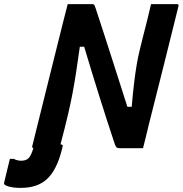

<svg xmlns="http://www.w3.org/2000/svg" viewBox="-167 -720 888 933"><path d="M-64 61Q-39 61 -27 47.5Q-15 34 -5 0Q-13 -3 -10 -11Q26 -157 62.5 -303Q99 -449 135 -594Q142 -620 148.5 -647Q155 -674 162 -700H279Q288 -700 290.5 -697Q293 -694 298 -679Q315 -628 339.5 -552Q364 -476 393 -385.5Q422 -295 452 -201H473Q479 -271 485 -319.5Q491 -368 497 -404Q503 -440 511 -473Q519 -506 529 -546Q539 -584 548.5 -622.5Q558 -661 567 -700H692Q704 -700 700 -689Q664 -544 628 -399.5Q592 -255 555 -110Q549 -83 542 -55.5Q535 -28 528 0H414Q404 0 400 -3Q396 -6 391 -19Q315 -248 242 -493H221Q210 -413 201 -356.5Q192 -300 183.5 -256.5Q175 -213 165 -170Q156 -132 146.5 -94Q137 -56 127 -19Q135 -17 136.5 -15.5Q138 -14 138 -11L133 10Q108 107 61.5 150Q15 193 -65 193H-74Q-97 193 -118 188Q-139 183 -146 176Q-148 174 -147 168Q-140 137 -133 109.5Q-126 82 -119 52H-100Q-83 61 -64 61Z"/></svg>

Font: Recursive Sn Lnr St
Style: Bold Italic
Weight: 700
Italic angle: -15°
Version: Version 1.079;hotconv 1.0.112;makeotfexe 2.5.65598; ttfautoh